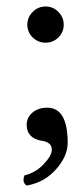

<svg xmlns="http://www.w3.org/2000/svg" viewBox="-20 -433 259 590"><path d="M80.6 -317.9Q64 -334 64 -356.9Q64 -379.9 80.6 -396.5Q97.2 -413.1 120.1 -413.1Q143.1 -413.1 159.4 -396.5Q175.8 -379.9 175.8 -356.9Q175.8 -334 159.4 -317.9Q143.1 -301.8 120.1 -301.8Q97.2 -301.8 80.6 -317.9ZM125 -102.1Q188 -102.1 188 5.9Q188 46.9 152.1 87.4Q116.2 127.9 62 137.2Q46.9 127.4 55.2 106Q90.3 97.2 114.7 71Q139.2 44.9 139.2 26.9Q139.2 2.9 105 -1Q62 -9.8 62 -49.8Q62 -71.8 79.6 -86.9Q97.2 -102.1 125 -102.1Z"/></svg>

Font: Linux Libertine
Style: Semibold
Weight: 600
Designer: Philipp H. Poll
Foundry: Philipp H. Poll
Version: Version 5.1.2 ; ttfautohint (v0.9)